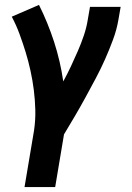

<svg xmlns="http://www.w3.org/2000/svg" viewBox="-20 -548 540 783"><path d="M80 215 119 -17Q125 -59 124 -99.5Q123 -140 118 -180Q113 -220 104.5 -259Q96 -298 84.5 -335.5Q73 -373 59.5 -409.5Q46 -446 28 -480L139 -528Q175 -456 200.5 -377.5Q226 -299 238 -216Q255 -247 269.5 -278Q284 -309 297.5 -340Q311 -371 322 -403.5Q333 -436 338 -468L347 -520H472L463 -468Q456 -427 441 -386.5Q426 -346 408.5 -306.5Q391 -267 370.5 -228.5Q350 -190 329 -151.5Q308 -113 286 -75.5Q264 -38 241 0L205 215Z"/></svg>

Font: Iosevka Curly Extrabold
Style: Italic
Weight: 800
Italic angle: -9°
Monospace: yes
Designer: Belleve Invis
Foundry: Belleve Invis
Version: Version 22.1.2; ttfautohint (v1.8.4)